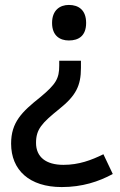

<svg xmlns="http://www.w3.org/2000/svg" viewBox="-20 -566 487 778"><path d="M329 -473C329 -525 299 -546 259 -546C223 -546 191 -525 191 -473C191 -421 223 -402 259 -402C299 -402 329 -421 329 -473ZM308 -291V-320H220V-300C220 -248 207 -225 143 -172C69 -113 25 -71 25 16C25 123 99 192 230 192C313 192 380 170 437 139L399 59C350 83 300 102 237 102C166 102 126 70 126 13C126 -42 149 -67 221 -125C287 -178 308 -218 308 -291Z"/></svg>

Font: Noto Sans Gunjala Gondi Medium
Style: Regular
Weight: 500
Designer: Ek Type
Foundry: Ek Type
Version: Version 1.004